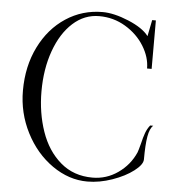

<svg xmlns="http://www.w3.org/2000/svg" viewBox="-54 -810 788 880"><g transform="rotate(5 339.5 -370.0)"><path d="M50 -370Q50 -482 94 -571Q138 -660 214 -710Q290 -760 383 -760Q435 -760 502.5 -732Q570 -704 597 -668L612 -743H629V-520H608Q608 -572 576.5 -623Q545 -674 490 -707Q435 -740 369 -740Q301 -740 248 -692Q195 -644 165 -560.5Q135 -477 135 -374Q135 -275 164.5 -189.5Q194 -104 254.5 -52Q315 0 402 0Q466 0 519 -37Q572 -74 598 -133Q601 -140 610 -174Q617 -204 624.5 -224.5Q632 -245 645 -261H659Q643 -247 636.5 -209Q630 -171 630 -104Q630 -80 591.5 -50.5Q553 -21 494.5 -0.5Q436 20 380 20Q295 20 218.5 -33.5Q142 -87 96 -177Q50 -267 50 -370Z"/></g></svg>

Font: Viaoda Libre
Style: Regular
Weight: 400
Designer: Gydient
Version: Version 2.000